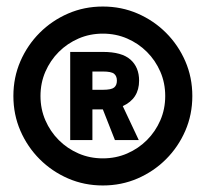

<svg xmlns="http://www.w3.org/2000/svg" viewBox="-20 -729 630 588"><path d="M295 -161Q238 -161 188.5 -182.5Q139 -204 101.5 -241.5Q64 -279 42.5 -328.5Q21 -378 21 -435Q21 -492 42.5 -541.5Q64 -591 101.5 -628.5Q139 -666 188.5 -687.5Q238 -709 295 -709Q352 -709 401.5 -687.5Q451 -666 488.5 -628.5Q526 -591 547.5 -541.5Q569 -492 569 -435Q569 -378 547.5 -328.5Q526 -279 488.5 -241.5Q451 -204 401.5 -182.5Q352 -161 295 -161ZM295 -244Q335 -244 369.5 -259Q404 -274 430 -300Q456 -326 471 -360.5Q486 -395 486 -435Q486 -475 471 -509.5Q456 -544 430 -570Q404 -596 369.5 -611Q335 -626 295 -626Q255 -626 220.5 -611Q186 -596 160 -570Q134 -544 119 -509.5Q104 -475 104 -435Q104 -395 119 -360.5Q134 -326 160 -300Q186 -274 220.5 -259Q255 -244 295 -244ZM195 -570H295Q353 -570 379.5 -546.5Q406 -523 406 -482Q406 -427 356 -404L405 -300H332L295 -394H263V-300H195ZM295 -454Q321 -454 329.5 -461Q338 -468 338 -482Q338 -496 329.5 -503Q321 -510 295 -510H263V-454Z"/></svg>

Font: Golos UI
Style: Bold
Weight: 700
Designer: A.Korolkova, Vitaly Kuzmin
Foundry: ParaType Ltd
Version: Version 2.000